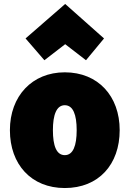

<svg xmlns="http://www.w3.org/2000/svg" viewBox="-20 -923 654 969"><path d="M307 26C478 26 584 -93 584 -266C584 -438 475 -558 307 -558C142 -558 30 -438 30 -266C30 -93 138 26 307 26ZM204 -619 309 -700 414 -619 505 -729 309 -903 109 -729ZM247 -266C247 -343 265 -392 307 -392C349 -392 367 -344 367 -266C367 -188 349 -140 307 -140C265 -140 247 -187 247 -266Z"/></svg>

Font: Repo ExtraBlack
Style: Regular
Weight: 400
Designer: Stefan Peev
Foundry: Context Ltd
Version: Version 001.502